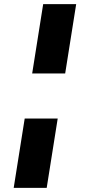

<svg xmlns="http://www.w3.org/2000/svg" viewBox="-20 -725 432 925"><path d="M135 -371 188 -705H347L294 -371ZM46 180 99 -154H258L205 180Z"/></svg>

Font: Nunito Sans 7pt Expanded ExtraBold
Style: Italic
Weight: 800
Width: 7
Italic angle: -9°
Designer: Vernon Adams
Foundry: Vernon Adams
Version: Version 3.101;gftools[0.9.27]